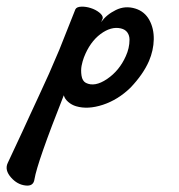

<svg xmlns="http://www.w3.org/2000/svg" viewBox="-189 -321 544 582"><path d="M-165.5 172.9Q-109.4 53.2 -98.6 28.8Q-88.4 6.3 -70.8 -31.2Q-53.2 -68.8 -40.3 -97.9Q-27.3 -127 -9.3 -169.9Q38.1 -289.6 39.6 -293Q43.5 -300.3 57.4 -300.8Q71.3 -301.3 85.9 -296.6Q100.6 -292 111.8 -283.2Q123 -274.4 122.6 -266.1L117.7 -253.9Q133.3 -276.4 161.9 -290.5Q190.4 -304.7 221.7 -294.9Q249.5 -286.1 263.7 -260.3Q277.8 -234.4 277.1 -201.4Q276.4 -168.5 262.7 -136.2Q245.1 -95.7 206.5 -55.2Q168.9 -18.6 123 -3.4Q77.1 11.7 41.5 1Q28.3 -2.9 17.8 -12Q7.3 -21 4.4 -32.2Q-76.2 171.4 -84.5 222.2Q-87.4 244.6 -112.3 241.2Q-136.7 238.3 -155.3 217.3Q-175.8 194.3 -165.5 172.9ZM71.3 -69.8Q98.1 -56.2 135.5 -81.5Q172.9 -106.9 192.4 -150.9Q197.8 -162.6 200.7 -175.3Q203.6 -188 203.6 -200.7Q203.6 -213.4 197 -222.7Q190.4 -231.9 177.2 -234.9Q147.9 -241.7 115.7 -217.8Q83.5 -193.8 65.4 -147Q61 -135.3 58.3 -121.6Q55.7 -107.9 58.1 -91.8Q60.5 -75.7 71.3 -69.8Z"/></svg>

Font: Florida Vibes
Style: Regular
Weight: 400
Italic angle: -30°
Designer: Turbologo.com
Foundry: Turbologo.com
Version: Version 1.000;hotconv 1.0.109;makeotfexe 2.5.65596